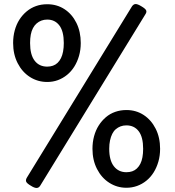

<svg xmlns="http://www.w3.org/2000/svg" viewBox="-20 -911 865 951"><path d="M214 -505Q167 -505 128.5 -529.5Q90 -554 67.5 -598Q45 -642 45 -698Q45 -731 53 -760.5Q61 -790 76 -813.5Q91 -837 112 -854.5Q133 -872 158.5 -881Q184 -890 214 -890Q262 -890 299.5 -865.5Q337 -841 358.5 -797.5Q380 -754 380 -698Q380 -664 371.5 -634.5Q363 -605 348 -581Q333 -557 312 -540Q291 -523 266.5 -514Q242 -505 214 -505ZM214 -581Q229 -581 242 -585.5Q255 -590 265 -599.5Q275 -609 282 -623Q289 -637 292.5 -656Q296 -675 296 -698Q296 -756 274 -785Q252 -814 214 -814Q198 -814 185 -809Q172 -804 161.5 -795Q151 -786 143.5 -772Q136 -758 132.5 -739.5Q129 -721 129 -698Q129 -640 151.5 -610.5Q174 -581 214 -581ZM179 9Q172 20 161 20Q150 20 133 9Q114 -2 110 -10.5Q106 -19 113 -31L634 -880Q642 -891 652 -891Q662 -891 680 -880Q699 -869 703.5 -860.5Q708 -852 700 -840ZM606 19Q560 19 521.5 -5.5Q483 -30 460.5 -74Q438 -118 438 -174Q438 -207 446 -236.5Q454 -266 469 -289.5Q484 -313 504.5 -330.5Q525 -348 551 -357Q577 -366 606 -366Q654 -366 691.5 -341.5Q729 -317 751 -273.5Q773 -230 773 -174Q773 -140 764.5 -110.5Q756 -81 741 -57Q726 -33 705 -16Q684 1 659 10Q634 19 606 19ZM606 -58Q622 -58 635 -62.5Q648 -67 658 -76.5Q668 -86 675 -99.5Q682 -113 685.5 -132Q689 -151 689 -174Q689 -232 667 -261Q645 -290 606 -290Q590 -290 577 -285Q564 -280 553.5 -271Q543 -262 536 -248Q529 -234 525 -215.5Q521 -197 521 -174Q521 -117 544 -87.5Q567 -58 606 -58Z"/></svg>

Font: Playwrite GB J
Style: Regular
Weight: 400
Designer: Veronika Burian, José Scaglione
Foundry: TypeTogether
Version: Version 1.002